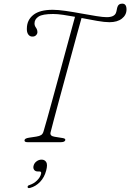

<svg xmlns="http://www.w3.org/2000/svg" viewBox="-20 -762 698 1029"><path d="M251 -52.5Q246 -33 273 -29L316.5 -22Q333 -19.5 329.5 -9.5Q325.5 0 305.5 0H127.5Q109.5 0 111.5 -11Q112.5 -20.5 135.5 -24L175 -30Q191.5 -32.5 200.8 -38.5Q210 -44.5 214 -60Q221 -82.5 233.2 -126.8Q245.5 -171 261.2 -228.5Q277 -286 294.2 -349.2Q311.5 -412.5 328 -474Q344.5 -535.5 358.8 -587Q373 -638.5 382 -672Q349 -678 318.5 -682.5Q288 -687 265 -687Q208 -687 186.8 -673.2Q165.5 -659.5 165 -637.5Q164.5 -625 172.5 -614Q180.5 -603 180.5 -589.5Q180.5 -580.5 173 -573Q165.5 -565.5 153 -566Q139.5 -566 131.2 -577.8Q123 -589.5 124 -610Q124.5 -655 158.8 -682.2Q193 -709.5 262.5 -709.5Q291 -709.5 332.2 -703.5Q373.5 -697.5 416.8 -689.5Q460 -681.5 496.2 -675.8Q532.5 -670 551 -670Q572.5 -670 584.5 -675.8Q596.5 -681.5 601 -692Q604.5 -701 605.5 -708.2Q606.5 -715.5 608 -720.5Q613.5 -742.5 635 -742.5Q658 -742.5 658 -711.5Q658 -681.5 633.2 -662.2Q608.5 -643 566.5 -643Q541 -643 500.8 -650Q460.5 -657 417 -665.5Q407.5 -632 393.2 -580Q379 -528 362.2 -466Q345.5 -404 328 -340.2Q310.5 -276.5 295 -218.8Q279.5 -161 267.8 -117.2Q256 -73.5 251 -52.5ZM183.5 157Q169 157 162.8 148Q156.5 139 160 126Q163.5 112 175.8 102.8Q188 93.5 203 93.5Q219.5 93.5 227.8 106.8Q236 120 227.5 152Q218 188.5 194.8 212.8Q171.5 237 141.5 245Q129.5 248.5 128 241Q127 232.5 138.5 229.5Q161.5 222 178.5 205.2Q195.5 188.5 200 170Q203.5 157 191.5 157Z"/></svg>

Font: Fraunces 9pt Soft Thin
Style: Italic
Weight: 100
Italic angle: -16°
Version: Version 1.000;[b76b70a41]